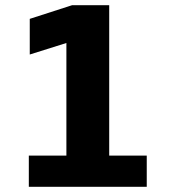

<svg xmlns="http://www.w3.org/2000/svg" viewBox="-20 -720 690 740"><path d="M91.1 0V-120.3H235.9V-554.3L94.7 -509.9V-647.3L258 -700H400.9V-120.3H545.6V0Z"/></svg>

Font: Trispace Thin
Style: Regular
Weight: 100
Designer: Tyler Finck
Foundry: Etcetera Type Company
Version: Version 1.210